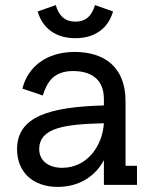

<svg xmlns="http://www.w3.org/2000/svg" viewBox="-20 -726 586 754"><path d="M276 -576C353 -576 405 -615 424 -681L353 -706C341 -664 317 -641 276 -641C235 -641 211 -664 199 -706L128 -681C147 -615 199 -576 276 -576ZM473 -328C473 -464 389 -522 273 -522C162 -522 89 -463 68 -378L148 -351C165 -405 192 -447 267 -447C334 -447 388 -418 388 -337V-312C173 -306 47 -268 47 -140C47 -47 113 8 206 8C290 8 354 -33 388 -97V0H518V-75H473ZM224 -67C172 -67 134 -94 134 -140C134 -226 238 -238 388 -242C382 -151 321 -67 224 -67Z"/></svg>

Font: Alpha Lyrae Medium
Style: Regular
Weight: 500
Designer: Nikolay Petroussenko, Plamen Motev
Foundry: Fontfabric LLC
Version: Version 1.000;hotconv 1.0.109;makeotfexe 2.5.65596